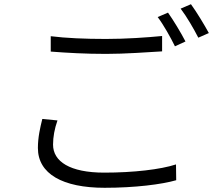

<svg xmlns="http://www.w3.org/2000/svg" viewBox="-20 -859 1040 912"><path d="M221 -687V-614C299 -608 384 -603 484 -603C575 -603 682 -611 750 -615V-688C678 -681 579 -674 483 -674C384 -674 292 -678 221 -687ZM253 -287 181 -294C171 -254 160 -207 160 -156C160 -33 278 33 477 33C620 33 748 17 817 -3L816 -78C743 -54 614 -39 475 -39C312 -39 232 -92 232 -172C232 -209 239 -247 253 -287ZM778 -799 729 -778C757 -741 791 -680 811 -639L861 -662C840 -703 803 -764 778 -799ZM887 -839 838 -818C867 -780 900 -723 922 -680L972 -702C952 -739 914 -802 887 -839Z"/></svg>

Font: Noto Sans CJK HK DemiLight
Style: Regular
Weight: 350
Designer: Ryoko NISHIZUKA 西塚涼子 (kana, bopomofo & ideographs); Paul D. Hunt (Latin, Greek & Cyrillic); Sandoll Communications 산돌커뮤니
Foundry: Adobe
Version: Version 2.004;hotconv 1.0.118;makeotfexe 2.5.65603